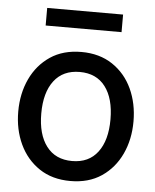

<svg xmlns="http://www.w3.org/2000/svg" viewBox="-50 -704 612 756"><g transform="rotate(5 256.0 -325.5)"><path d="M256 10Q184 10 133 -24.2Q82 -58.5 55 -116.2Q28 -174 28 -245Q28 -316 55 -373.8Q82 -431.5 132.8 -465.8Q183.5 -500 256 -500Q327.5 -500 378.8 -465.8Q430 -431.5 456.8 -373.8Q483.5 -316 483.5 -245Q483.5 -174 456.5 -116.2Q429.5 -58.5 378.8 -24.2Q328 10 256 10ZM256 -69Q322 -69 357.2 -115.8Q392.5 -162.5 392.5 -245Q392.5 -328 357.2 -374.5Q322 -421 256 -421Q190 -421 154.5 -374.5Q119 -328 119 -245Q119 -162.5 154.5 -115.8Q190 -69 256 -69ZM106 -591.5V-661H406V-591.5Z"/></g></svg>

Font: Cabin
Style: Regular
Weight: 400
Width: 4
Designer: Pablo Impallari
Foundry: Pablo Impallari. http://www.impallari.com Igino Marini. http://www.ikern.com
Version: Version 3.001